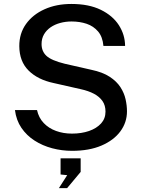

<svg xmlns="http://www.w3.org/2000/svg" viewBox="-20 -752 719 970"><path d="M344 10Q292.5 10 243.5 -3Q194.5 -16 154.5 -41.8Q114.5 -67.5 88.2 -106Q62 -144.5 55.5 -196H167Q175.5 -157 200.8 -130.5Q226 -104 263 -90.5Q300 -77 343.5 -77Q391.5 -77 429.8 -90.2Q468 -103.5 490.5 -128.2Q513 -153 513 -188Q513 -219.5 497.8 -241.5Q482.5 -263.5 454.8 -278.2Q427 -293 388 -301.5L251 -332.5Q170.5 -349.5 124.2 -395.8Q78 -442 77.5 -518.5Q77 -582.5 111.2 -630.5Q145.5 -678.5 205 -705.2Q264.5 -732 340.5 -732Q429 -732 489.2 -702.5Q549.5 -673 580.5 -624.8Q611.5 -576.5 612 -520H502.5Q498.5 -566 475.5 -593Q452.5 -620 417.8 -631.8Q383 -643.5 341.5 -643.5Q311.5 -643.5 284 -636Q256.5 -628.5 235.5 -614Q214.5 -599.5 202.2 -578.2Q190 -557 190 -529.5Q190 -492.5 215 -469.5Q240 -446.5 307 -430L441 -399.5Q498.5 -387.5 534 -364.2Q569.5 -341 588.5 -311.5Q607.5 -282 614.5 -250.2Q621.5 -218.5 621.5 -189.5Q621.5 -133.5 588 -88.2Q554.5 -43 492.5 -16.5Q430.5 10 344 10ZM277.5 198.5 319.5 133 286 129.5V48H387.5V116.5L319 198.5Z"/></svg>

Font: Public Sans Medium
Style: Regular
Weight: 500
Designer: The Public Sans Project Authors: Dan O. Williams and USWDS (Libre Franklin designed by Pablo Impallari and Rodrigo Fuenz
Version: Version 1.007